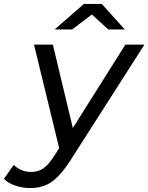

<svg xmlns="http://www.w3.org/2000/svg" viewBox="-122 -757 755 977"><path d="M31 200Q-7 200 -44 187.5Q-81 175 -102 153L-52 82Q-35 99 -12.5 108.5Q10 118 38 118Q71 118 97.5 100.5Q124 83 152 39L202 -38L213 -49L516 -530H613L237 58Q202 112 171 143Q140 174 106.5 187Q73 200 31 200ZM184 17 51 -530H147L260 -58ZM156 -607 305 -737H396L513 -607H429L309 -717H390L245 -607Z"/></svg>

Font: Montserrat Thin Medium
Style: Italic
Weight: 500
Italic angle: -11.3°
Version: Version 9.000